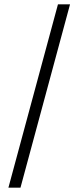

<svg xmlns="http://www.w3.org/2000/svg" viewBox="-20 -765 364 891"><path d="M75 106H19L249 -745H305Z"/></svg>

Font: Asta Sans Light
Style: Regular
Weight: 300
Designer: 42dot
Version: Version 1.000